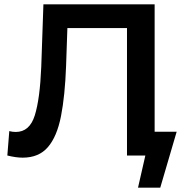

<svg xmlns="http://www.w3.org/2000/svg" viewBox="-20 -720 856 889"><path d="M619 149 653 0H568V-590H292L286 -415Q281 -277 262.5 -182.5Q244 -88 202 -39Q160 10 85 10Q54 10 14 0L23 -113Q37 -109 53 -109Q117 -109 141 -185.5Q165 -262 171 -410L181 -700H696V-110H798L722 149Z"/></svg>

Font: Montserrat SemiBold
Style: Regular
Weight: 600
Designer: Julieta Ulanovsky
Foundry: Julieta Ulanovsky
Version: Version 9.000; ttfautohint (v1.8.4.7-5d5b)